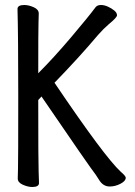

<svg xmlns="http://www.w3.org/2000/svg" viewBox="-20 -731 540 768"><path d="M109 17Q92 17 71.5 8Q51 -1 51 -17Q51 -29 52 -56.5Q53 -84 53 -351Q53 -587 50 -695Q50 -711 77 -711Q95 -711 115 -702Q135 -693 135 -677Q135 -665 134 -639.5Q133 -614 133 -438Q195 -500 264.5 -582Q334 -664 363 -703Q370 -711 384 -711Q397 -711 411.5 -704.5Q426 -698 437 -689Q448 -680 448 -670Q448 -661 415 -634Q395 -617 372 -591Q297 -502 198 -400Q398 -104 463 -44Q483 -27 483 -20Q483 -7 462 4Q441 15 419 15Q392 15 376 -12L363 -32Q342 -58 146 -345L133 -331Q133 -77 134.5 -46.5Q136 -16 136 1Q136 17 109 17Z"/></svg>

Font: LXGW WenKai Mono Medium
Style: Regular
Weight: 500
Monospace: yes
Designer: LXGW / Fontworks Inc.
Foundry: LXGW / Fontworks Inc.
Version: Version 1.520; June 14, 2025